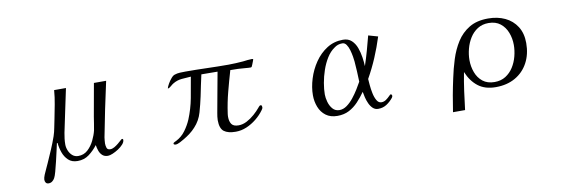

<svg xmlns="http://www.w3.org/2000/svg" viewBox="-50 -906 4100 1392"><g transform="rotate(-10 2000.0 -210.5)"><path d="M806 -97Q806 -82 791.5 -65.5Q777 -49 755.5 -35Q734 -21 712.5 -12Q691 -3 677 -3Q652 -3 636.5 -17Q621 -31 613.5 -52.5Q606 -74 603 -95Q575 -58 539 -31Q503 -4 454 -4Q412 -4 386.5 -28Q361 -52 348.5 -87.5Q336 -123 333 -158H328Q324 -140 316 -104Q308 -68 298.5 -28Q289 12 280 44.5Q271 77 264 89Q257 102 245.5 110.5Q234 119 219 119Q205 119 198.5 110Q192 101 192 88Q192 75 201 52.5Q210 30 221 8Q232 -14 237 -27Q257 -72 277 -118.5Q297 -165 313 -211Q323 -241 328.5 -271.5Q334 -302 341 -333Q351 -384 361 -436Q371 -488 375 -540H462Q446 -461 428.5 -381.5Q411 -302 395 -222Q391 -201 388.5 -180Q386 -159 386 -137Q386 -115 395.5 -92Q405 -69 422.5 -54Q440 -39 465 -39Q506 -39 535 -65.5Q564 -92 582.5 -130Q601 -168 609 -202Q614 -227 617.5 -251.5Q621 -276 625 -300L668 -541H758Q736 -441 715 -340.5Q694 -240 675 -139Q674 -128 672.5 -117Q671 -106 671 -95Q671 -79 676 -63Q681 -47 702 -47Q717 -47 732.5 -56Q748 -65 762 -76.5Q776 -88 785.5 -97Q795 -106 798 -106Q806 -106 806 -97Z M1840 -157Q1840 -150 1837 -144.5Q1834 -139 1830 -134Q1807 -102 1773 -74.5Q1739 -47 1700 -30.5Q1661 -14 1620 -14Q1563 -14 1534 -36Q1505 -58 1505 -119Q1505 -133 1507 -145.5Q1509 -158 1511 -171Q1525 -245 1538 -319Q1551 -393 1565 -466Q1535 -466 1505.5 -466.5Q1476 -467 1446 -467Q1437 -428 1429 -389Q1421 -350 1413 -311Q1401 -255 1384.5 -197Q1368 -139 1327 -95Q1308 -74 1285.5 -57Q1263 -40 1239 -26Q1228 -19 1207.5 -8.5Q1187 2 1174 2Q1170 2 1165 0Q1160 -2 1160 -7Q1160 -13 1169.5 -17.5Q1179 -22 1183 -24Q1224 -45 1251.5 -82.5Q1279 -120 1296 -160Q1326 -233 1340.5 -310Q1355 -387 1368 -464Q1334 -462 1300 -459Q1266 -456 1236 -438Q1227 -433 1213.5 -421Q1200 -409 1190 -408L1189 -409Q1192 -422 1203.5 -442Q1215 -462 1229.5 -479Q1244 -496 1257 -499Q1274 -505 1295.5 -506Q1317 -507 1336 -507Q1415 -507 1494 -504.5Q1573 -502 1652 -502Q1679 -502 1706 -503.5Q1733 -505 1760 -507Q1777 -509 1793.5 -511Q1810 -513 1826 -513Q1828 -513 1831.5 -512Q1835 -511 1835 -508Q1835 -507 1830.5 -495.5Q1826 -484 1821.5 -472.5Q1817 -461 1815 -458Q1812 -454 1807 -454Q1798 -454 1789 -454.5Q1780 -455 1771 -456Q1743 -459 1715 -460Q1687 -461 1658 -461Q1636 -386 1616 -309.5Q1596 -233 1585 -155Q1584 -149 1583.5 -142.5Q1583 -136 1583 -130Q1583 -96 1597 -76Q1611 -56 1648 -56Q1679 -56 1709.5 -72Q1740 -88 1766.5 -111.5Q1793 -135 1811 -157Q1812 -159 1815 -162Q1818 -166 1822 -169Q1826 -172 1830 -172Q1836 -172 1838 -167Q1840 -162 1840 -157Z M2564 -216Q2563 -254 2561 -291.5Q2559 -329 2556 -366Q2555 -379 2551 -403Q2547 -427 2540 -451.5Q2533 -476 2521 -493.5Q2509 -511 2491 -511Q2473 -511 2458.5 -506Q2444 -501 2430 -490Q2398 -468 2374 -429.5Q2350 -391 2334 -344.5Q2318 -298 2310 -251.5Q2302 -205 2302 -168Q2302 -143 2310.5 -112.5Q2319 -82 2338 -60Q2357 -38 2388 -38Q2416 -38 2442.5 -57Q2469 -76 2492 -105Q2515 -134 2533.5 -164Q2552 -194 2564 -216ZM2782 -73Q2782 -67 2776 -59Q2755 -33 2728 -15.5Q2701 2 2666 2Q2643 2 2627 -13Q2611 -28 2600.5 -51Q2590 -74 2584.5 -97.5Q2579 -121 2576 -139Q2550 -102 2520 -70Q2490 -38 2452.5 -18.5Q2415 1 2366 1Q2315 1 2281.5 -24Q2248 -49 2232 -90Q2216 -131 2216 -177Q2216 -235 2235.5 -298Q2255 -361 2292 -415Q2329 -469 2381.5 -502.5Q2434 -536 2500 -536Q2539 -536 2563 -513.5Q2587 -491 2599.5 -457Q2612 -423 2617.5 -386Q2623 -349 2624 -320Q2642 -373 2657 -427Q2672 -481 2686 -535L2756 -515Q2732 -439 2701 -366Q2670 -293 2631 -224Q2632 -209 2634.5 -179.5Q2637 -150 2643.5 -118Q2650 -86 2663 -63.5Q2676 -41 2697 -41Q2716 -41 2731.5 -52Q2747 -63 2758 -74.5Q2769 -86 2772 -86Q2777 -86 2779.5 -82Q2782 -78 2782 -73Z M3714 -284Q3714 -332 3697.5 -375Q3681 -418 3647 -445Q3613 -472 3560 -472Q3514 -472 3479.5 -450Q3445 -428 3422.5 -392Q3400 -356 3389 -313.5Q3378 -271 3378 -231Q3378 -184 3394 -140.5Q3410 -97 3444 -70Q3478 -43 3531 -43Q3578 -43 3612.5 -65Q3647 -87 3669.5 -122.5Q3692 -158 3703 -200.5Q3714 -243 3714 -284ZM3805 -282Q3805 -200 3771.5 -137.5Q3738 -75 3677 -40Q3616 -5 3533 -5Q3454 -5 3403.5 -44Q3353 -83 3324 -153Q3311 -86 3301.5 -17.5Q3292 51 3284 120H3195Q3204 59 3215 -1.5Q3226 -62 3239 -121Q3253 -189 3274.5 -257Q3296 -325 3331.5 -381Q3367 -437 3423 -471Q3479 -505 3563 -505Q3632 -505 3686.5 -479.5Q3741 -454 3773 -404Q3805 -354 3805 -282Z"/></g></svg>

Font: Kaisei Tokumin
Style: Regular
Weight: 400
Designer: Font-Kai, 金井和夫
Foundry: KAZUO KANAI
Version: Version 5.003